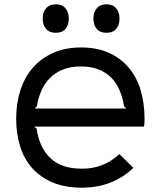

<svg xmlns="http://www.w3.org/2000/svg" viewBox="-20 -860 745 890"><path d="M534 -774Q534 -744 518.5 -726Q503 -708 474 -708Q444 -708 428.5 -726Q413 -744 413 -774Q413 -803 428.5 -821.5Q444 -840 474 -840Q503 -840 518.5 -821.5Q534 -803 534 -774ZM299 -774Q299 -744 283.5 -726Q268 -708 239 -708Q209 -708 193.5 -726Q178 -744 178 -774Q178 -803 193.5 -821.5Q209 -840 239 -840Q268 -840 283.5 -821.5Q299 -803 299 -774ZM650 -310Q650 -299 649.5 -291Q649 -283 648 -273H139L150 -263Q162 -177 213 -127.5Q264 -78 360 -78Q412 -78 455.5 -95.5Q499 -113 533 -146L598 -82Q552 -37 491.5 -13.5Q431 10 359 10Q281 10 223.5 -14.5Q166 -39 128.5 -81.5Q91 -124 73 -182.5Q55 -241 55 -310Q55 -382 75 -443Q95 -504 133.5 -547.5Q172 -591 228 -615.5Q284 -640 355 -640Q430 -640 485 -615Q540 -590 577 -546Q614 -502 632 -441.5Q650 -381 650 -310ZM566 -357 555 -367Q549 -407 534.5 -441Q520 -475 495.5 -500Q471 -525 436 -538.5Q401 -552 355 -552Q308 -552 272.5 -538Q237 -524 212 -499Q187 -474 172 -440Q157 -406 151 -367L140 -357Z"/></svg>

Font: TypoPRO Sinkin Sans
Style: 400 Regular
Weight: 400
Designer: Keith Bates
Foundry: K-Type
Version: Sinkin Sans (version 1.0)  by Keith Bates   •   © 2014   www